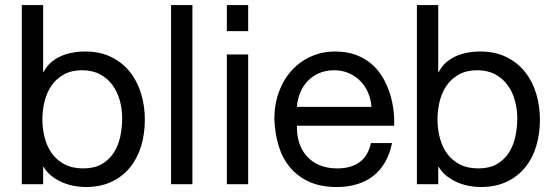

<svg xmlns="http://www.w3.org/2000/svg" viewBox="-20 -734 2207 765"><path d="M466.8 -263.2Q466.8 -299.3 457.3 -333.7Q447.8 -368.2 428.2 -395Q408.7 -421.9 378.4 -438Q348.1 -454.1 307.1 -454.1Q264.2 -454.1 233.9 -437Q203.6 -419.9 184.8 -392.3Q166 -364.7 157.5 -329.8Q148.9 -294.9 148.9 -258.8Q148.9 -221.2 158 -185.8Q167 -150.4 186.5 -123Q206.1 -95.7 237.1 -79.3Q268.1 -63 312 -63Q355.5 -63 385.3 -80.1Q415 -97.2 433.1 -125.2Q451.2 -153.3 459 -189.2Q466.8 -225.1 466.8 -263.2ZM151.9 -713.9V-446.8H153.8Q164.6 -468.3 181.4 -483.6Q198.2 -499 220 -509Q241.7 -519 266.8 -523.9Q292 -528.8 318.8 -528.8Q378.4 -528.8 423.1 -506.8Q467.8 -484.9 497.6 -447.5Q527.3 -410.2 542.2 -360.8Q557.1 -311.5 557.1 -256.8Q557.1 -201.2 542.5 -152.3Q527.8 -103.5 498.3 -67.1Q468.8 -30.8 424.6 -9.8Q380.4 11.2 320.8 11.2Q301.3 11.2 278.1 7.3Q254.9 3.4 231.9 -5.9Q209 -15.1 188.5 -30.5Q168 -45.9 153.8 -68.8H151.9V0H66.9V-713.9Z M746.6 -713.9V0H661.6V-713.9Z M968.8 -517.1V0H883.8V-517.1ZM883.8 -609.9V-713.9H968.8V-609.9Z M1542 -164.1Q1533.2 -120.6 1514.2 -87.6Q1495.1 -54.7 1466.8 -32.7Q1438.5 -10.7 1401.9 0.2Q1365.2 11.2 1321.3 11.2Q1259.3 11.2 1213.6 -9Q1168 -29.3 1137.2 -65.2Q1106.4 -101.1 1090.8 -150.9Q1075.2 -200.7 1073.2 -259.8Q1073.2 -318.4 1091.3 -367.7Q1109.4 -417 1141.8 -452.9Q1174.3 -488.8 1218.8 -508.8Q1263.2 -528.8 1315.9 -528.8Q1361.8 -528.8 1397.2 -515.6Q1432.6 -502.4 1459.2 -480Q1485.8 -457.5 1503.7 -427.7Q1521.5 -397.9 1532.2 -365.2Q1543 -332.5 1547.4 -298.3Q1551.8 -264.2 1550.3 -232.9H1163.1Q1162.1 -199.2 1171.1 -168.5Q1180.2 -137.7 1200 -114.3Q1219.7 -90.8 1250.7 -76.9Q1281.7 -63 1324.2 -63Q1378.4 -63 1412.6 -87.9Q1446.8 -112.8 1458 -164.1ZM1460 -308.1Q1458 -338.4 1446.5 -365Q1435.1 -391.6 1415.5 -411.4Q1396 -431.2 1369.4 -442.6Q1342.8 -454.1 1311 -454.1Q1278.3 -454.1 1251.7 -442.6Q1225.1 -431.2 1206.1 -411.1Q1187 -391.1 1176 -364.7Q1165 -338.4 1163.1 -308.1Z M2041 -263.2Q2041 -299.3 2031.5 -333.7Q2022 -368.2 2002.4 -395Q1982.9 -421.9 1952.6 -438Q1922.4 -454.1 1881.3 -454.1Q1838.4 -454.1 1808.1 -437Q1777.8 -419.9 1759 -392.3Q1740.2 -364.7 1731.7 -329.8Q1723.1 -294.9 1723.1 -258.8Q1723.1 -221.2 1732.2 -185.8Q1741.2 -150.4 1760.7 -123Q1780.3 -95.7 1811.3 -79.3Q1842.3 -63 1886.2 -63Q1929.7 -63 1959.5 -80.1Q1989.3 -97.2 2007.3 -125.2Q2025.4 -153.3 2033.2 -189.2Q2041 -225.1 2041 -263.2ZM1726.1 -713.9V-446.8H1728Q1738.8 -468.3 1755.6 -483.6Q1772.5 -499 1794.2 -509Q1815.9 -519 1841.1 -523.9Q1866.2 -528.8 1893.1 -528.8Q1952.6 -528.8 1997.3 -506.8Q2042 -484.9 2071.8 -447.5Q2101.6 -410.2 2116.5 -360.8Q2131.3 -311.5 2131.3 -256.8Q2131.3 -201.2 2116.7 -152.3Q2102.1 -103.5 2072.5 -67.1Q2043 -30.8 1998.8 -9.8Q1954.6 11.2 1895 11.2Q1875.5 11.2 1852.3 7.3Q1829.1 3.4 1806.2 -5.9Q1783.2 -15.1 1762.7 -30.5Q1742.2 -45.9 1728 -68.8H1726.1V0H1641.1V-713.9Z"/></svg>

Font: XB Khoramshahr
Style: Regular
Weight: 400
Designer: Behnam
Foundry: Irmug
Version: Version 8.005 2009